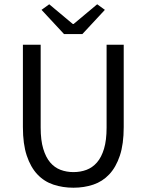

<svg xmlns="http://www.w3.org/2000/svg" viewBox="-20 -865 685 897"><path d="M323 12Q273 12 229.5 -2.5Q186 -17 154.5 -50.5Q123 -84 105 -138Q87 -192 87 -271V-656H170V-269Q170 -210 182 -170Q194 -130 214.5 -106Q235 -82 263 -71.5Q291 -61 323 -61Q356 -61 384 -71.5Q412 -82 433 -106Q454 -130 466 -170Q478 -210 478 -269V-656H558V-271Q558 -192 540 -138Q522 -84 490.5 -50.5Q459 -17 416 -2.5Q373 12 323 12ZM279 -706 174 -819 210 -845 320 -753H324L434 -845L470 -819L365 -706Z"/></svg>

Font: Giro Regular
Style: Regular
Weight: 400
Designer: Paul D. Hunt
Foundry: Adobe Systems Incorporated
Version: Version 1.000;PS 1.0;hotconv 1.0.88;makeotf.lib2.5.647800